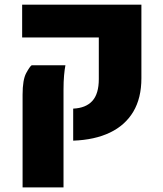

<svg xmlns="http://www.w3.org/2000/svg" viewBox="-20 -611 709 834"><path d="M297.9 0V-139.2Q353 -141.6 381.1 -172.6Q409.2 -203.6 409.2 -267.6V-448.2H76.2V-590.8H594.2V-271Q594.2 -185.1 559.1 -126Q523.9 -66.9 457.8 -35.2Q391.6 -3.4 297.9 0ZM78.1 203.1V-199.7Q78.1 -264.6 93.8 -293.5Q109.4 -322.3 117.7 -327.6H264.2Q260.7 -310.1 258.3 -283.4Q255.9 -256.8 255.9 -221.2V203.1Z"/></svg>

Font: Heebo Black
Style: Regular
Weight: 900
Designer: Oded Ezer
Foundry: Ezer Type House
Version: Version 3.100